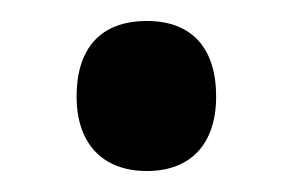

<svg xmlns="http://www.w3.org/2000/svg" viewBox="-20 -437 278 183"><path d="M53 -345C53 -301 77 -274 120 -274C162 -274 186 -300 186 -345C186 -391 163 -417 120 -417C75 -417 53 -390 53 -345Z"/></svg>

Font: Noto Sans Hebrew ExtraCondensed SemiBold
Style: Regular
Weight: 600
Width: 2
Designer: Ben Nathan
Foundry: Google LLC
Version: Version 3.001